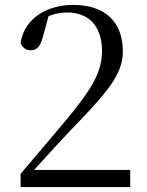

<svg xmlns="http://www.w3.org/2000/svg" viewBox="-20 -763 598 783"><path d="M64 0H511V-70H119C180 -137 239 -202 268 -232C420 -388 481 -461 481 -553C481 -671 412 -743 278 -743C176 -743 80 -691 64 -589C70 -569 86 -558 105 -558C128 -558 144 -571 154 -610L178 -697C204 -708 229 -712 254 -712C343 -712 396 -655 396 -555C396 -467 352 -397 246 -269C197 -211 130 -132 64 -54Z"/></svg>

Font: Harano Aji Mincho
Style: Regular
Weight: 400
Foundry: Masamichi Hosoda
Version: HaranoAjiMincho-Regular version 20230610;ttx 4.39.4